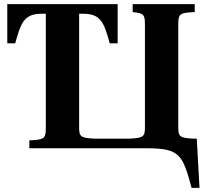

<svg xmlns="http://www.w3.org/2000/svg" viewBox="-20 -712 988 922"><path d="M15 -504H53C80 -600 94 -646 180 -646H200V-97C200 -46 192 -41 121 -38V0H684C844 0 857 31 900 190H938L925 -46H915C844 -49 836 -55 836 -100V-595C836 -646 844 -651 915 -654V-692H617V-654C667 -648 676 -646 676 -595V-100C676 -55 668 -49 597 -46H439C368 -49 360 -55 360 -100V-646H380C466 -646 480 -600 507 -504H545V-692H15Z"/></svg>

Font: Heuristica
Style: Bold
Weight: 700
Version: Version 1.0.1